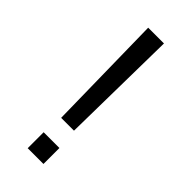

<svg xmlns="http://www.w3.org/2000/svg" viewBox="-225 -739 783 783"><g transform="rotate(45 166.5 -347.5)"><path d="M120 -695H211L203 -184H129ZM120 0V-92H211V0Z"/></g></svg>

Font: Coval
Style: Light
Weight: 300
Foundry: Context Ltd
Version: Version 001.000